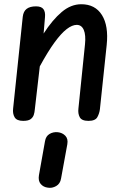

<svg xmlns="http://www.w3.org/2000/svg" viewBox="-20 -571 610 907"><path d="M89.5 0Q59 0 49 -17.2Q39 -34.5 42 -58.5L87.5 -492Q90.5 -517.5 106 -529.2Q121.5 -541 150 -541Q175.5 -541 185.2 -527.8Q195 -514.5 192.5 -489.5L186 -412.5Q228 -477.5 271.5 -514.2Q315 -551 364 -551Q429.5 -551 461.5 -500Q493.5 -449 484 -358.5L452 -55.5Q449.5 -35 439.8 -17.5Q430 0 398 0Q366 0 356.8 -17.2Q347.5 -34.5 350.5 -58.5L381.5 -361.5Q386 -405.5 375.8 -429.5Q365.5 -453.5 342.5 -453.5Q321 -453.5 295 -433.5Q269 -413.5 237.8 -370.8Q206.5 -328 168 -257.5L144.5 -54.5Q143.5 -40.5 139.5 -28.2Q135.5 -16 124.5 -8Q113.5 0 89.5 0ZM206 315.5Q185 313 172.2 298Q159.5 283 164 256.5L192.5 96.5Q196.5 72 214 61.8Q231.5 51.5 253 53.5Q275 56 288.8 70.5Q302.5 85 298 110.5L268.5 272Q264.5 297 245.2 308Q226 319 206 315.5Z"/></svg>

Font: Edu SA Hand Medium
Style: Regular
Weight: 500
Designer: Tina and Corey Anderson, Eben Sorkin, Mirko Velimirovic
Foundry: Google for Education
Version: Version 2.000